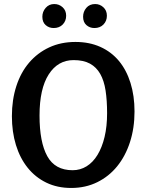

<svg xmlns="http://www.w3.org/2000/svg" viewBox="-20 -920 726 952"><path d="M345 -622Q267 -622 221.5 -551Q176 -480 176 -347Q176 -215 214.5 -145.5Q253 -76 340 -76Q378 -76 409.5 -95.5Q441 -115 463.5 -152Q486 -189 498.5 -241Q511 -293 511 -359Q511 -422 503.5 -471Q496 -520 477 -553.5Q458 -587 426 -604.5Q394 -622 345 -622ZM39 -344Q39 -425 61 -493Q83 -561 124.5 -609.5Q166 -658 224 -685Q282 -712 354 -712Q423 -712 477.5 -687.5Q532 -663 569.5 -618Q607 -573 627 -509Q647 -445 647 -367Q647 -285 624.5 -215.5Q602 -146 561 -95.5Q520 -45 462 -16.5Q404 12 333 12Q264 12 209.5 -14.5Q155 -41 117 -88.5Q79 -136 59 -201Q39 -266 39 -344ZM190 -837Q190 -862 206.5 -881Q223 -900 249 -900Q273 -900 290.5 -884Q308 -868 308 -842Q308 -816 291 -798.5Q274 -781 246 -781Q223 -781 206.5 -795.5Q190 -810 190 -837ZM392 -837Q392 -862 408 -881Q424 -900 452 -900Q475 -900 492.5 -884Q510 -868 510 -842Q510 -816 493 -798.5Q476 -781 448 -781Q425 -781 408.5 -795.5Q392 -810 392 -837Z"/></svg>

Font: CantoraOne
Style: Regular
Weight: 400
Designer: Pablo Impallari, Rodrigo Fuenzalida
Foundry: Pablo Impallari
Version: Version 1.001; ttfautohint (v0.8) -G 200 -r 50